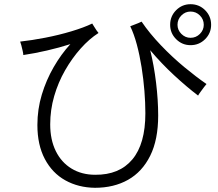

<svg xmlns="http://www.w3.org/2000/svg" viewBox="-20 -874 1040 914"><path d="M432 20Q353 19 291 -15.5Q229 -50 193.5 -117Q158 -184 158 -279Q158 -354 179 -423.5Q200 -493 235.5 -554.5Q271 -616 315 -664Q262 -647 203.5 -633.5Q145 -620 91 -612Q91 -618 88 -631.5Q85 -645 81.5 -658.5Q78 -672 76 -676Q131 -682 195.5 -694.5Q260 -707 320 -725Q380 -743 419 -762Q421 -759 427 -749Q433 -739 439.5 -729.5Q446 -720 449 -717Q405 -689 364 -643Q323 -597 290 -539.5Q257 -482 238 -416.5Q219 -351 219 -282Q219 -209 245.5 -155Q272 -101 320.5 -71.5Q369 -42 433 -42Q548 -41 610 -115Q672 -189 672 -335Q672 -385 667.5 -441Q663 -497 654 -554Q645 -611 631.5 -661.5Q618 -712 600 -749Q604 -751 615.5 -755Q627 -759 638.5 -764Q650 -769 654 -771Q692 -715 746 -658.5Q800 -602 857.5 -554.5Q915 -507 963 -474Q960 -471 951.5 -459.5Q943 -448 934.5 -436.5Q926 -425 923 -419Q869 -460 808.5 -516Q748 -572 695 -635Q713 -563 723 -480Q733 -397 733 -324Q733 -209 695 -132.5Q657 -56 589.5 -18Q522 20 432 20ZM887 -659Q847 -659 818.5 -687.5Q790 -716 790 -756Q790 -797 818.5 -825.5Q847 -854 887 -854Q928 -854 956.5 -825.5Q985 -797 985 -756Q985 -716 956.5 -687.5Q928 -659 887 -659ZM887 -694Q913 -694 931.5 -712.5Q950 -731 950 -756Q950 -782 931.5 -800.5Q913 -819 887 -819Q862 -819 843.5 -800.5Q825 -782 825 -756Q825 -731 843.5 -712.5Q862 -694 887 -694Z"/></svg>

Font: Zen Kaku Gothic Antique
Style: Regular
Weight: 400
Designer: Yoshimichi Ohira
Foundry: Positype
Version: Version 1.001